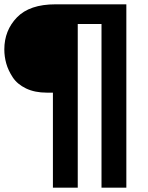

<svg xmlns="http://www.w3.org/2000/svg" viewBox="-24 -762 683 889"><path d="M221 -333H193Q137 -333 96.5 -352.5Q56 -372 35 -404Q14 -436 5 -468Q-4 -500 -4 -533Q-4 -621 54.5 -681.5Q113 -742 233 -742H561V107H446V-651H336V107H221Z"/></svg>

Font: Montserrat-Arabic SemiBold
Style: Regular
Weight: 600
Designer: Mohamed Gaber
Foundry: Kief Type Foundry
Version: Version 5.008;PS 005.008;hotconv 1.0.88;makeotf.lib2.5.64775